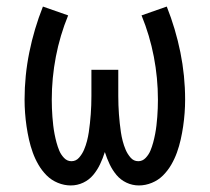

<svg xmlns="http://www.w3.org/2000/svg" viewBox="-20 -558 640 586"><path d="M196 8Q176 8 156.5 0Q137 -8 122.5 -22.5Q108 -37 97.5 -55Q87 -73 80 -92.5Q73 -112 68.5 -132Q64 -152 61 -172.5Q58 -193 56.5 -213.5Q55 -234 55 -254Q55 -327 69.5 -398.5Q84 -470 111 -538L188 -511Q163 -450 150.5 -385Q138 -320 138 -254Q138 -241 138.5 -227.5Q139 -214 140 -201Q141 -188 142.5 -175Q144 -162 146.5 -149Q149 -136 152.5 -123Q156 -110 161 -98Q166 -86 175.5 -76Q185 -66 198 -66Q212 -66 221.5 -77Q231 -88 236.5 -101Q242 -114 245.5 -127.5Q249 -141 251 -154.5Q253 -168 254.5 -182Q256 -196 257 -209.5Q258 -223 258.5 -237Q259 -251 259 -265V-345H341V-265Q341 -251 341.5 -237Q342 -223 343 -209.5Q344 -196 345.5 -182Q347 -168 349 -154.5Q351 -141 354.5 -127.5Q358 -114 363.5 -101Q369 -88 378.5 -77Q388 -66 402 -66Q415 -66 424.5 -76Q434 -86 439 -98Q444 -110 447.5 -123Q451 -136 453.5 -149Q456 -162 457.5 -175Q459 -188 460 -201Q461 -214 461.5 -227.5Q462 -241 462 -254Q462 -320 449.5 -385Q437 -450 412 -511L489 -538Q516 -470 530.5 -398.5Q545 -327 545 -254Q545 -234 543.5 -213.5Q542 -193 539 -172.5Q536 -152 531.5 -132Q527 -112 520 -92.5Q513 -73 502.5 -55Q492 -37 477.5 -22.5Q463 -8 443.5 0Q424 8 404 8Q384 8 366 -0.5Q348 -9 335.5 -24Q323 -39 314.5 -57Q306 -75 300 -94Q300 -94 300 -94Q300 -94 300 -94Q300 -94 300 -94Q300 -94 300 -94Q294 -75 285.5 -57Q277 -39 264.5 -24Q252 -9 234 -0.5Q216 8 196 8Z"/></svg>

Font: Iosevka Curly Extended
Style: Regular
Weight: 400
Width: 7
Monospace: yes
Designer: Belleve Invis
Foundry: Belleve Invis
Version: Version 11.1.0; ttfautohint (v1.8.3)